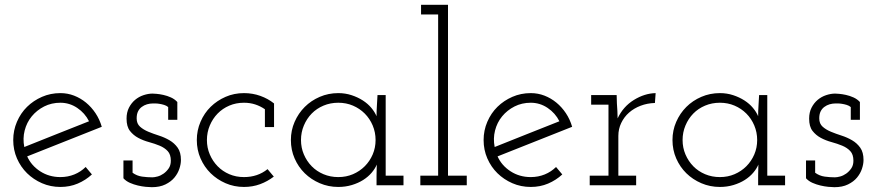

<svg xmlns="http://www.w3.org/2000/svg" viewBox="-20 -770 3640 798"><path d="M231 -343Q194 -343 163.5 -327.5Q133 -312 112 -286.5Q91 -261 82.5 -227.5Q74 -194 81 -159Q148 -186 215 -212.5Q282 -239 350 -266Q333 -300 301 -321.5Q269 -343 231 -343ZM403 -243Q325 -212 248 -181.5Q171 -151 93 -120Q110 -82 147 -58Q184 -34 231 -34Q262 -34 289 -45Q316 -56 336 -76Q343 -68 349 -60.5Q355 -53 362 -45Q336 -21 303 -7Q270 7 231 7Q190 7 154.5 -8.5Q119 -24 92.5 -50Q66 -76 50.5 -111.5Q35 -147 35 -188Q35 -228 50.5 -264Q66 -300 92.5 -326Q119 -352 154.5 -367.5Q190 -383 231 -383Q261 -383 288 -372.5Q315 -362 337.5 -343.5Q360 -325 377 -299.5Q394 -274 403 -243Z M531 -103V-52Q549 -39 570.5 -36Q592 -33 613 -33Q622 -33 635 -36.5Q648 -40 660 -48.5Q672 -57 681 -70Q690 -83 690 -102Q690 -128 677 -142Q664 -156 643.5 -164.5Q623 -173 599 -179.5Q575 -186 554.5 -197Q534 -208 520 -226Q506 -244 506 -277Q506 -303 516 -322.5Q526 -342 541.5 -355Q557 -368 576.5 -374.5Q596 -381 614 -381Q618 -381 630.5 -380Q643 -379 659 -375.5Q675 -372 690.5 -365Q706 -358 717 -346V-272H679V-325Q672 -331 662 -334Q652 -337 642.5 -338.5Q633 -340 625.5 -340Q618 -340 615 -340Q603 -340 591 -336.5Q579 -333 569 -325.5Q559 -318 553.5 -306.5Q548 -295 548 -278Q548 -256 562 -243.5Q576 -231 596.5 -222.5Q617 -214 640.5 -206.5Q664 -199 684.5 -187Q705 -175 718.5 -156Q732 -137 732 -105Q732 -88 725.5 -68.5Q719 -49 705 -32Q691 -15 667.5 -3.5Q644 8 611 8Q601 8 585.5 6.5Q570 5 553 1Q536 -3 520 -10Q504 -17 493 -29V-103Z M1118 -36Q1092 -16 1061 -4.5Q1030 7 994 7Q953 7 917.5 -8.5Q882 -24 855.5 -50Q829 -76 813.5 -111.5Q798 -147 798 -188Q798 -228 813.5 -264Q829 -300 855.5 -326Q882 -352 917.5 -367.5Q953 -383 994 -383Q1030 -383 1062 -371.5Q1094 -360 1119 -340V-242H1081V-316Q1062 -329 1040.5 -336Q1019 -343 994 -343Q961 -343 933 -331Q905 -319 884.5 -298Q864 -277 852 -248.5Q840 -220 840 -188Q840 -156 852 -128Q864 -100 884.5 -79Q905 -58 933 -46Q961 -34 994 -34Q1051 -34 1092 -67Z M1189 -188Q1189 -228 1204.5 -263.5Q1220 -299 1246.5 -325.5Q1273 -352 1309 -367.5Q1345 -383 1386 -383Q1415 -383 1441 -374.5Q1467 -366 1488 -352.5Q1509 -339 1523.5 -321.5Q1538 -304 1545 -287Q1545 -309 1546.5 -331Q1548 -353 1549 -375H1583V-40H1657V0H1545V-40Q1545 -52 1545.5 -63.5Q1546 -75 1546 -86Q1539 -69 1524.5 -52Q1510 -35 1489.5 -22Q1469 -9 1442.5 -1Q1416 7 1386 7Q1345 7 1309 -8.5Q1273 -24 1246.5 -50Q1220 -76 1204.5 -111.5Q1189 -147 1189 -188ZM1231 -188Q1231 -156 1243 -128Q1255 -100 1275.5 -79Q1296 -58 1324.5 -46Q1353 -34 1386 -34Q1419 -34 1447 -46Q1475 -58 1496 -79Q1517 -100 1529 -128Q1541 -156 1541 -188Q1541 -220 1529 -248.5Q1517 -277 1496 -298Q1475 -319 1447 -331Q1419 -343 1386 -343Q1353 -343 1324.5 -331Q1296 -319 1275.5 -298Q1255 -277 1243 -248.5Q1231 -220 1231 -188Z M1727 -40H1801V-710H1730V-750H1842V-40H1920V0H1727Z M2186 -343Q2149 -343 2118.5 -327.5Q2088 -312 2067 -286.5Q2046 -261 2037.5 -227.5Q2029 -194 2036 -159Q2103 -186 2170 -212.5Q2237 -239 2305 -266Q2288 -300 2256 -321.5Q2224 -343 2186 -343ZM2358 -243Q2280 -212 2203 -181.5Q2126 -151 2048 -120Q2065 -82 2102 -58Q2139 -34 2186 -34Q2217 -34 2244 -45Q2271 -56 2291 -76Q2298 -68 2304 -60.5Q2310 -53 2317 -45Q2291 -21 2258 -7Q2225 7 2186 7Q2145 7 2109.5 -8.5Q2074 -24 2047.5 -50Q2021 -76 2005.5 -111.5Q1990 -147 1990 -188Q1990 -228 2005.5 -264Q2021 -300 2047.5 -326Q2074 -352 2109.5 -367.5Q2145 -383 2186 -383Q2216 -383 2243 -372.5Q2270 -362 2292.5 -343.5Q2315 -325 2332 -299.5Q2349 -274 2358 -243Z M2431 -40H2509V-335H2437V-375H2543L2544 -340Q2545 -323 2546 -309Q2547 -295 2547 -278Q2570 -327 2614.5 -354.5Q2659 -382 2705 -383L2702 -342Q2670 -341 2642.5 -330.5Q2615 -320 2594.5 -302Q2574 -284 2562 -259Q2550 -234 2550 -205V-40H2624V0H2431Z M2775 -188Q2775 -228 2790.5 -263.5Q2806 -299 2832.5 -325.5Q2859 -352 2895 -367.5Q2931 -383 2972 -383Q3001 -383 3027 -374.5Q3053 -366 3074 -352.5Q3095 -339 3109.5 -321.5Q3124 -304 3131 -287Q3131 -309 3132.5 -331Q3134 -353 3135 -375H3169V-40H3243V0H3131V-40Q3131 -52 3131.5 -63.5Q3132 -75 3132 -86Q3125 -69 3110.5 -52Q3096 -35 3075.5 -22Q3055 -9 3028.5 -1Q3002 7 2972 7Q2931 7 2895 -8.5Q2859 -24 2832.5 -50Q2806 -76 2790.5 -111.5Q2775 -147 2775 -188ZM2817 -188Q2817 -156 2829 -128Q2841 -100 2861.5 -79Q2882 -58 2910.5 -46Q2939 -34 2972 -34Q3005 -34 3033 -46Q3061 -58 3082 -79Q3103 -100 3115 -128Q3127 -156 3127 -188Q3127 -220 3115 -248.5Q3103 -277 3082 -298Q3061 -319 3033 -331Q3005 -343 2972 -343Q2939 -343 2910.5 -331Q2882 -319 2861.5 -298Q2841 -277 2829 -248.5Q2817 -220 2817 -188Z M3368 -103V-52Q3386 -39 3407.5 -36Q3429 -33 3450 -33Q3459 -33 3472 -36.5Q3485 -40 3497 -48.5Q3509 -57 3518 -70Q3527 -83 3527 -102Q3527 -128 3514 -142Q3501 -156 3480.5 -164.5Q3460 -173 3436 -179.5Q3412 -186 3391.5 -197Q3371 -208 3357 -226Q3343 -244 3343 -277Q3343 -303 3353 -322.5Q3363 -342 3378.5 -355Q3394 -368 3413.5 -374.5Q3433 -381 3451 -381Q3455 -381 3467.5 -380Q3480 -379 3496 -375.5Q3512 -372 3527.5 -365Q3543 -358 3554 -346V-272H3516V-325Q3509 -331 3499 -334Q3489 -337 3479.5 -338.5Q3470 -340 3462.5 -340Q3455 -340 3452 -340Q3440 -340 3428 -336.5Q3416 -333 3406 -325.5Q3396 -318 3390.5 -306.5Q3385 -295 3385 -278Q3385 -256 3399 -243.5Q3413 -231 3433.5 -222.5Q3454 -214 3477.5 -206.5Q3501 -199 3521.5 -187Q3542 -175 3555.5 -156Q3569 -137 3569 -105Q3569 -88 3562.5 -68.5Q3556 -49 3542 -32Q3528 -15 3504.5 -3.5Q3481 8 3448 8Q3438 8 3422.5 6.5Q3407 5 3390 1Q3373 -3 3357 -10Q3341 -17 3330 -29V-103Z"/></svg>

Font: Josefin Slab
Style: Regular
Weight: 400
Designer: Santiago Orozco
Foundry: Typemade
Version: Version 1.000